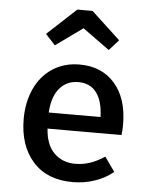

<svg xmlns="http://www.w3.org/2000/svg" viewBox="-56 -845 712 905"><g transform="rotate(5 300.0 -393.0)"><path d="M326 -74Q363 -74 396.5 -85.5Q430 -97 465 -120L513 -52Q476 -21 426 -4Q376 13 321 13Q200 13 133 -62.5Q66 -138 66 -264Q66 -343 95 -406.5Q124 -470 179 -506Q234 -542 307 -542Q412 -542 473.5 -471.5Q535 -401 535 -278Q535 -248 532 -228H182Q187 -151 226.5 -112.5Q266 -74 326 -74ZM181 -304H426Q424 -379 394 -419Q364 -459 308 -459Q254 -459 220 -420Q186 -381 181 -304ZM136 -672 273 -799H345L482 -672L437 -622L310 -714L182 -622Z"/></g></svg>

Font: Fira Mono Medium
Style: Regular
Weight: 500
Designer: Carrois Corporate & Edenspiekermann AG
Foundry: Carrois Corporate GbR & Edenspiekermann AG
Version: Version 3.206